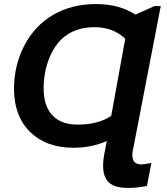

<svg xmlns="http://www.w3.org/2000/svg" viewBox="-20 -718 821 946"><path d="M611 208Q546 208 517 181.5Q488 155 488 98Q488 67 497 25L506 -23Q430 10 342 10Q208 10 128 -68Q49 -147 49 -280Q49 -395 100 -494Q152 -593 243 -645.5Q334 -698 453 -698Q568 -698 647 -646L741 -688H772L636 16Q632 32 632 46Q632 92 676 92Q692 92 726 85L704 198Q656 208 611 208ZM362 -104Q464 -104 528 -147L597 -527Q538 -584 446 -584Q366 -584 311 -547Q257 -512 225 -437Q195 -364 195 -284Q195 -195 238.5 -149.5Q282 -104 362 -104Z"/></svg>

Font: Libra Sans
Style: Bold Italic
Weight: 700
Italic angle: -12°
Foundry: Context Ltd
Version: Version 1.002